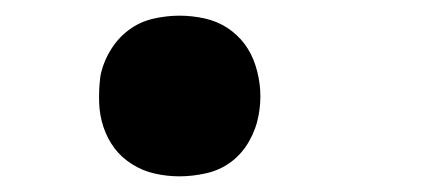

<svg xmlns="http://www.w3.org/2000/svg" viewBox="-20 -217 540 245"><path d="M209 8Q193 8 177.5 4.5Q162 1 148.5 -7.5Q135 -16 126 -28Q117 -40 112 -55Q107 -70 106.5 -86.5Q106 -103 108 -119Q111 -136 120.5 -152Q130 -168 144 -178.5Q158 -189 175 -193Q192 -197 209 -197Q225 -197 241 -193.5Q257 -190 270 -181.5Q283 -173 292 -161Q301 -149 306 -133.5Q311 -118 312 -102Q313 -86 310 -70Q307 -53 298 -37Q289 -21 275 -10.5Q261 0 243.5 4Q226 8 209 8Z"/></svg>

Font: Iosevka Aile Extrabold Oblique
Style: Regular
Weight: 800
Italic angle: -9°
Designer: Belleve Invis
Foundry: Belleve Invis
Version: Version 31.1.0; ttfautohint (v1.8.4)